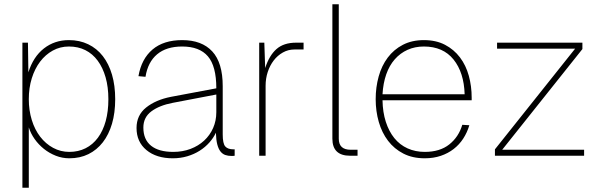

<svg xmlns="http://www.w3.org/2000/svg" viewBox="-20 -730 2817 900"><path d="M85 150V-530H111L113 -391Q136 -464 186 -503Q236 -542 303 -542Q353 -542 393.5 -522.5Q434 -503 462 -467Q490 -431 505 -380Q520 -329 520 -265Q520 -201 505 -150Q490 -99 462 -63Q434 -27 394.5 -7.5Q355 12 305 12Q272 12 241.5 0Q211 -12 186 -32Q161 -52 142.5 -78Q124 -104 115 -133V150ZM305 -18Q347 -18 381 -35Q415 -52 439 -84.5Q463 -117 475.5 -162.5Q488 -208 488 -265Q488 -322 475 -367.5Q462 -413 438 -445.5Q414 -478 380 -495Q346 -512 303 -512Q262 -512 227.5 -493Q193 -474 168 -441Q143 -408 129 -363Q115 -318 115 -265Q115 -213 129 -167.5Q143 -122 168.5 -89Q194 -56 229 -37Q264 -18 305 -18Z M790 12Q713 12 666.5 -26.5Q620 -65 620 -130Q620 -190 665 -226Q710 -262 781 -276L994 -316Q994 -420 954.5 -466Q915 -512 834 -512Q760 -512 716.5 -475.5Q673 -439 662 -370L629 -373Q643 -454 695 -498Q747 -542 834 -542Q926 -542 975 -489Q1024 -436 1024 -326V-100Q1024 -57 1036 -43.5Q1048 -30 1074 -30H1080V0Q1075 1 1072 1Q1069 1 1065 1Q1049 1 1036 -3.5Q1023 -8 1013.5 -20Q1004 -32 998.5 -53Q993 -74 992 -108Q981 -84 961.5 -62Q942 -40 916 -23.5Q890 -7 858 2.5Q826 12 790 12ZM792 -18Q836 -18 873 -32Q910 -46 937 -71Q964 -96 979 -130Q994 -164 994 -204V-287L790 -248Q727 -236 689.5 -208Q652 -180 652 -132Q652 -76 688 -47Q724 -18 792 -18Z M1195 0V-530H1219L1223 -411Q1242 -470 1276 -500Q1310 -530 1368 -530H1403V-498H1360Q1331 -498 1306 -484Q1281 -470 1263 -446.5Q1245 -423 1235 -392.5Q1225 -362 1225 -328V0Z M1621 0Q1538 0 1538 -80V-710H1568V-80Q1568 -28 1624 -28H1656V0Z M1971 12Q1914 12 1871 -10Q1828 -32 1799 -70Q1770 -108 1755.5 -158.5Q1741 -209 1741 -265Q1741 -321 1755 -371.5Q1769 -422 1797.5 -460Q1826 -498 1868.5 -520Q1911 -542 1967 -542Q2024 -542 2066 -520Q2108 -498 2136 -461Q2164 -424 2177.5 -375Q2191 -326 2191 -272V-260H1773Q1774 -204 1788.5 -159Q1803 -114 1828.5 -82.5Q1854 -51 1890.5 -34.5Q1927 -18 1971 -18Q2042 -18 2086 -53Q2130 -88 2147 -145L2180 -143Q2170 -109 2151.5 -80.5Q2133 -52 2106.5 -31.5Q2080 -11 2046 0.5Q2012 12 1971 12ZM2158 -288Q2155 -390 2106 -451Q2057 -512 1967 -512Q1925 -512 1890.5 -496.5Q1856 -481 1830.5 -452Q1805 -423 1790.5 -381.5Q1776 -340 1773 -288Z M2300 0V-30L2676 -502H2310V-530H2710V-500L2334 -28H2718V0Z"/></svg>

Font: Geist Thin
Style: Regular
Weight: 400
Designer: Basement.studio, Andrés Briganti, Mateo Zaragoza
Foundry: Basement.studio, Vercel, Andrés Briganti, Guido Ferreyra, Mateo Zaragoza
Version: Version 1.401